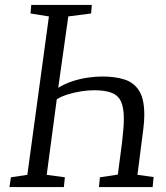

<svg xmlns="http://www.w3.org/2000/svg" viewBox="-20 -763 676 783"><path d="M18.5 0 24.5 -40 91.5 -50 179.5 -696 104.5 -708 107.5 -743H354.5L351.5 -708L258.5 -696L217.5 -405Q244.5 -421.5 275.8 -431.8Q307 -442 338.5 -446.5Q370 -451 397.5 -451Q448.5 -451 487 -439Q525.5 -427 547 -393.5Q568.5 -360 568.5 -295.5Q568.5 -282.5 567.5 -267.8Q566.5 -253 564.5 -237L540.5 -50L606.5 -41L602.5 0H383.5L387.5 -40L460.5 -51L477.5 -180Q481 -209.5 483 -234.5Q485 -259.5 485 -280Q485 -322.5 474 -347.8Q463 -373 436.5 -384Q410 -395 363.5 -395Q339 -395 310.5 -390.5Q282 -386 255.8 -377.8Q229.5 -369.5 211.5 -358L170.5 -50L244.5 -40L240.5 0Z"/></svg>

Font: Merriweather Light
Style: Italic
Weight: 300
Italic angle: -7.8°
Designer: Eben Sorkin
Foundry: Eben Sorkin
Version: Version 2.101